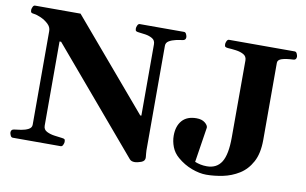

<svg xmlns="http://www.w3.org/2000/svg" viewBox="-74 -835 1582 993"><g transform="rotate(10 717.5 -339.0)"><path d="M40.5 0Q32.2 0 28.1 -9.8Q23.9 -19.5 23.9 -24.9Q23.9 -41 40 -43Q55.7 -44.4 76.9 -47.9Q98.1 -51.3 114.3 -59.8Q130.4 -68.4 130.4 -84V-576.2Q130.4 -597.2 113.3 -613Q96.2 -628.9 74.2 -638.7Q52.2 -648.4 37.1 -649.9Q26.9 -650.9 23.2 -654.1Q19.5 -657.2 19.5 -668Q19.5 -673.3 23.7 -683.1Q27.8 -692.9 36.1 -692.9H274.4L669.9 -228H675.8V-602.5Q675.8 -623.5 659.7 -632.8Q643.7 -642.1 623 -645.3Q602.2 -648.4 586.9 -649.9Q576.7 -650.9 573 -654.1Q569.3 -657.2 569.3 -668Q569.3 -673.3 573.5 -683.1Q577.6 -692.9 585.9 -692.9H817.9Q826.2 -692.9 830.3 -683.1Q834.5 -673.3 834.5 -668Q834.5 -651.9 818.4 -649.9Q803.7 -648.4 783.4 -644Q763.2 -639.6 748 -630.6Q732.9 -621.6 732.9 -605V-55.3Q732.9 -46 733.9 -39.9Q734.9 -33.8 735.8 -19.5Q737.3 -0.5 717.3 7.1Q697.3 14.6 682.1 14.6Q664.6 14.6 655.8 3.9L200.7 -532.2H192.4V-90.3Q192.4 -69.3 210.9 -60.1Q229.5 -50.8 252.9 -47.9Q276.4 -44.9 291 -43Q301.3 -42 304.9 -39.1Q308.6 -36.1 308.6 -24.9Q308.6 -19.5 304.4 -9.8Q300.3 0 292 0ZM1058.6 14.6Q1023.4 14.6 982.2 -0.7Q940.9 -16.1 906.2 -45.9Q880.9 -67.4 869.6 -96.7Q858.4 -126 858.4 -155.3Q858.4 -205.6 884 -234.9Q909.7 -264.2 959.5 -264.2Q987.3 -264.2 1003.7 -251.2Q1020 -238.3 1020 -225.6L991.2 -41Q1004.4 -35.6 1020.3 -32.2Q1036.1 -28.8 1054.2 -28.8Q1106 -28.8 1130.9 -68.6Q1155.8 -108.4 1155.8 -198.2L1156.2 -602.5Q1156.2 -623.5 1139.4 -633.1Q1122.6 -642.6 1099.1 -645.8Q1075.7 -648.9 1055.7 -649.9Q1045.4 -650.9 1041.7 -654.1Q1038.1 -657.2 1038.1 -668Q1038.1 -673.3 1042.2 -683.1Q1046.4 -692.9 1054.7 -692.9H1398.9Q1407.2 -692.9 1411.4 -683.1Q1415.5 -673.3 1415.5 -668Q1415.5 -650.4 1399.4 -649.9Q1362.3 -648.4 1340.3 -641.6Q1318.4 -634.8 1318.4 -618.7V-214.4Q1318.4 -142.6 1293.9 -97.7Q1269.5 -52.7 1230.2 -28.3Q1190.9 -3.9 1145.5 5.4Q1100.1 14.6 1058.6 14.6Z"/></g></svg>

Font: Gelasio
Style: Regular
Weight: 400
Designer: Eben Sorkin
Foundry: Eben Sorkin
Version: Version 1.008